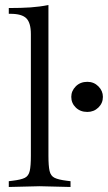

<svg xmlns="http://www.w3.org/2000/svg" viewBox="-20 -742 430 765"><path d="M15 3V-20L31 -22Q64 -26 79 -33.5Q94 -41 98.5 -61Q103 -81 103 -121V-606Q103 -651 85 -669Q67 -687 22 -687H15V-710Q65 -710 101.5 -712.5Q138 -715 173 -722V-121Q173 -81 177.5 -61Q182 -41 197.5 -33.5Q213 -26 245 -22L261 -20V3L138 0ZM328 -296Q300 -296 282 -313.5Q264 -331 264 -356Q264 -380 282 -398Q300 -416 328 -416Q354 -416 372 -398Q390 -380 390 -356Q390 -331 372 -313.5Q354 -296 328 -296Z"/></svg>

Font: Baskervville SC
Style: Regular
Weight: 400
Designer: Alexis Faudot, Rémi Forte, Morgane Pierson, Rafael Ribas, Tanguy Vanlaeys, Rosalie Wagner, Thomas Huot-Marchand
Foundry: ANRT
Version: Version 1.100